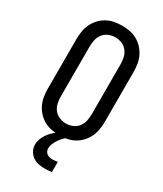

<svg xmlns="http://www.w3.org/2000/svg" viewBox="-235 -831 971 1141"><g transform="rotate(30 250.0 -260.0)"><path d="M250 8Q223 8 196.5 3Q170 -2 146.5 -15Q123 -28 104.5 -48Q86 -68 74.5 -92Q63 -116 58.5 -143Q54 -170 54 -196V-539Q54 -565 58.5 -592Q63 -619 74.5 -643Q86 -667 104.5 -687Q123 -707 146.5 -720Q170 -733 196.5 -738Q223 -743 250 -743Q277 -743 303.5 -738Q330 -733 353.5 -720Q377 -707 395.5 -687Q414 -667 425.5 -643Q437 -619 441.5 -592Q446 -565 446 -539V-196Q446 -170 441.5 -143Q437 -116 425.5 -92Q414 -68 395.5 -48Q377 -28 353.5 -15Q330 -2 303.5 3Q277 8 250 8ZM250 -72Q273 -72 295 -81Q317 -90 331.5 -108.5Q346 -127 351 -150Q356 -173 356 -196V-539Q356 -562 351 -585Q346 -608 331.5 -626.5Q317 -645 295 -654Q273 -663 250 -663Q227 -663 205 -654Q183 -645 168.5 -626.5Q154 -608 149 -585Q144 -562 144 -539V-196Q144 -173 149 -150Q154 -127 168.5 -108.5Q183 -90 205 -81Q227 -72 250 -72ZM275 223Q253 223 231.5 218.5Q210 214 192.5 201.5Q175 189 164.5 169.5Q154 150 154 128Q154 108 161 89Q168 70 179.5 53.5Q191 37 205.5 23Q220 9 237 -2L247 -8H300V0Q286 9 275 21Q264 33 255 47Q246 61 239.5 76.5Q233 92 233 108Q233 118 237.5 127.5Q242 137 250 142.5Q258 148 268 150.5Q278 153 288 153Q297 153 305.5 151.5Q314 150 323 149V219Q311 221 299 222Q287 223 275 223Z"/></g></svg>

Font: Iosevka SS18 Medium
Style: Regular
Weight: 500
Monospace: yes
Designer: Belleve Invis
Foundry: Belleve Invis
Version: Version 25.1.1; ttfautohint (v1.8.4)